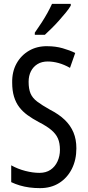

<svg xmlns="http://www.w3.org/2000/svg" viewBox="-20 -963 453 993"><path d="M375 -196Q375 -136 351.5 -89.5Q328 -43 286 -16.5Q244 10 187 10Q158 10 132 6.5Q106 3 82.5 -4Q59 -11 38 -21V-108Q72 -89 111 -79Q150 -69 184 -69Q218 -69 241.5 -85Q265 -101 277.5 -128.5Q290 -156 290 -188Q290 -223 279.5 -247Q269 -271 245 -291Q221 -311 180 -332Q148 -349 122.5 -367.5Q97 -386 79.5 -409Q62 -432 52.5 -463Q43 -494 43 -536Q42 -592 65.5 -634.5Q89 -677 130.5 -701Q172 -725 225 -724Q267 -724 304 -713.5Q341 -703 369 -689L342 -612Q312 -629 283 -637Q254 -645 227 -645Q196 -645 174 -631.5Q152 -618 140 -594.5Q128 -571 128 -540Q128 -503 138 -479.5Q148 -456 172.5 -437.5Q197 -419 238 -396Q285 -372 315 -343Q345 -314 360 -278Q375 -242 375 -196ZM346 -934Q337 -918 320.5 -898Q304 -878 285 -856.5Q266 -835 246.5 -816Q227 -797 212 -783H160V-794Q179 -821 195.5 -846.5Q212 -872 225.5 -896.5Q239 -921 249 -943H346Z"/></svg>

Font: Noto Sans Thai ExtraCondensed
Style: Regular
Weight: 400
Width: 2
Designer: Monotype Design Team
Foundry: Monotype Imaging Inc.
Version: Version 2.002